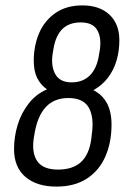

<svg xmlns="http://www.w3.org/2000/svg" viewBox="-20 -683 469 711"><path d="M189 8Q116 8 74 -28Q32 -64 32 -131Q32 -177 45.5 -221Q59 -265 86.5 -300Q114 -335 154 -352Q130 -369 117.5 -394.5Q105 -420 105 -458Q105 -514 125 -560.5Q145 -607 185.5 -635Q226 -663 285 -663Q349 -663 385.5 -628.5Q422 -594 422 -534Q422 -494 411.5 -458.5Q401 -423 379.5 -395Q358 -367 326 -349Q393 -315 393 -222Q393 -155 370 -103Q347 -51 301.5 -21.5Q256 8 189 8ZM195 -55Q249 -55 279.5 -82.5Q310 -110 318 -168L320 -186Q329 -248 309 -284Q289 -320 233 -320Q181 -320 150 -287Q119 -254 108 -189L105 -171Q97 -116 118.5 -85.5Q140 -55 195 -55ZM245 -378Q288 -378 314 -405Q340 -432 347 -483L350 -500Q356 -545 339.5 -572.5Q323 -600 279 -600Q236 -600 211 -575.5Q186 -551 178 -502L175 -484Q168 -438 185 -408Q202 -378 245 -378Z"/></svg>

Font: Sofia Sans Condensed
Style: Italic
Weight: 400
Italic angle: -9°
Designer: Botio Nikoltchev, Ani Petrova
Foundry: lettersoup
Version: Version 4.101